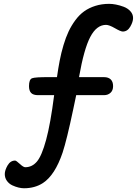

<svg xmlns="http://www.w3.org/2000/svg" viewBox="-20 -917 712 999"><path d="M276.4 -515.6Q283.2 -563.5 290.8 -602.5Q298.3 -641.6 310.3 -681.9Q322.3 -722.2 336.9 -753.2Q351.6 -784.2 372.1 -812Q392.6 -839.8 417.7 -857.9Q442.9 -876 476.1 -886.5Q509.3 -897 548.3 -897Q564 -897 583.3 -893.3Q602.5 -889.6 623.5 -881.8Q644.5 -874 658.4 -858.6Q672.4 -843.3 672.4 -823.2Q672.4 -803.2 657.7 -778.1Q643.1 -752.9 618.7 -752.9Q607.9 -752.9 577.9 -770.3Q547.9 -787.6 531.7 -787.6Q482.9 -787.6 450 -725.3Q417 -663.1 391.1 -515.6H521.5Q543.9 -515.6 556.2 -503.7Q568.4 -491.7 568.4 -468.8Q568.4 -446.3 554.9 -434.1Q541.5 -421.9 521.5 -421.9H376.5Q371.1 -397.5 361.3 -349.6Q327.1 -187.5 305.7 -123Q266.1 -5.9 203.6 35.2Q161.6 62.5 104.5 62.5Q91.8 62.5 76.4 58.8Q61 55.2 44.2 47.4Q27.3 39.6 16.1 24.2Q4.9 8.8 4.9 -11.2Q4.9 -31.2 19.5 -56.4Q34.2 -81.5 58.6 -81.5Q64.5 -81.5 83 -64.2Q101.6 -46.9 111.3 -46.9Q147 -46.9 172.1 -76.4Q197.3 -106 220 -189.5Q242.7 -272.9 261.7 -421.9H177.7Q153.3 -421.9 142.1 -433.3Q130.9 -444.8 130.9 -468.8Q130.9 -503.4 146.7 -509.8Q162.6 -516.1 236.8 -515.6Q261.7 -515.6 276.4 -515.6Z"/></svg>

Font: iCiel Pacifico
Style: Regular
Weight: 400
Designer: Vernon Adams
Foundry: Vernon Adams
Version: Version 1.00 September 26, 2014, initial release